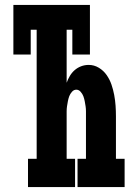

<svg xmlns="http://www.w3.org/2000/svg" viewBox="-20 -755 540 775"><path d="M93 0V-114H128V-635H104V-535H34V-735H343V-535H272V-635H249V-421Q254 -435 262 -448.5Q270 -462 281.5 -472Q293 -482 307.5 -487.5Q322 -493 338 -493Q360 -493 379 -481.5Q398 -470 410.5 -452Q423 -434 430 -413.5Q437 -393 441 -371.5Q445 -350 446.5 -328.5Q448 -307 448 -285V-114H483V0H293V-114H327V-285Q327 -295 327 -305.5Q327 -316 325.5 -326Q324 -336 322 -346.5Q320 -357 316.5 -366.5Q313 -376 305.5 -384.5Q298 -393 288 -393Q278 -393 270.5 -384.5Q263 -376 259.5 -366.5Q256 -357 254 -346.5Q252 -336 250.5 -326Q249 -316 249 -305.5Q249 -295 249 -285V-114H283V0Z"/></svg>

Font: Iosevka Curly Slab Heavy
Style: Regular
Weight: 900
Monospace: yes
Designer: Belleve Invis
Foundry: Belleve Invis
Version: Version 22.1.2; ttfautohint (v1.8.4)